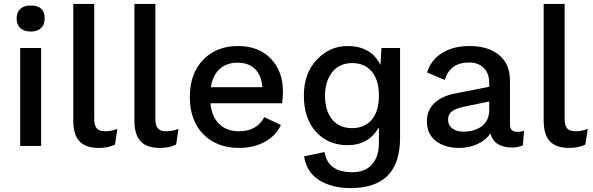

<svg xmlns="http://www.w3.org/2000/svg" viewBox="-20 -745 3027 980"><path d="M137 -717Q208 -717 208 -651Q208 -619 189.5 -601.5Q171 -584 137 -584Q103 -584 84 -601.5Q65 -619 65 -651Q65 -683 84 -700Q103 -717 137 -717ZM190 -500V0H83V-500Z M461 -725V-140Q461 -104 474 -89.5Q487 -75 517 -75Q548 -75 579 -87L567 -7Q533 10 484 10Q417 10 385.5 -24Q354 -58 354 -131V-725Z M773 -725V-140Q773 -104 786 -89.5Q799 -75 829 -75Q860 -75 891 -87L879 -7Q845 10 796 10Q729 10 697.5 -24Q666 -58 666 -131V-725Z M1424 -280Q1424 -248 1420 -218H1054Q1061 -149 1099 -112Q1137 -75 1199 -75Q1291 -75 1329 -147L1414 -107Q1388 -52 1331.5 -21Q1275 10 1201 10Q1087 10 1018 -59.5Q949 -129 949 -250Q949 -370 1017 -440Q1085 -510 1195 -510Q1301 -510 1362.5 -445.5Q1424 -381 1424 -280ZM1056 -300H1319Q1315 -360 1282 -392.5Q1249 -425 1193 -425Q1137 -425 1101.5 -393Q1066 -361 1056 -300Z M1769 215Q1675 215 1610 175Q1545 135 1532 53L1637 31Q1652 134 1779 134Q1844 134 1879 94Q1914 54 1914 -15V-95Q1862 -4 1754 -4Q1655 -4 1593 -72Q1531 -140 1531 -257Q1531 -371 1597 -440.5Q1663 -510 1753 -510Q1875 -510 1922 -413L1927 -500H2022V-40Q2022 215 1769 215ZM1777 -91Q1841 -91 1877.5 -134Q1914 -177 1914 -257Q1914 -337 1877.5 -380Q1841 -423 1777 -423Q1713 -423 1676 -377Q1639 -331 1639 -257Q1639 -179 1675.5 -135Q1712 -91 1777 -91Z M2620 -72Q2638 -72 2655 -77L2649 -3Q2623 8 2591 8Q2501 6 2483 -64Q2459 -28 2415.5 -9Q2372 10 2324 10Q2250 10 2204.5 -25.5Q2159 -61 2159 -126Q2159 -181 2195.5 -217Q2232 -253 2299 -267L2477 -302V-321Q2477 -370 2449.5 -398Q2422 -426 2374 -426Q2277 -426 2250 -337L2160 -375Q2179 -438 2235.5 -474Q2292 -510 2378 -510Q2471 -510 2527 -464.5Q2583 -419 2583 -332V-109Q2583 -72 2620 -72ZM2346 -73Q2402 -73 2439.5 -101Q2477 -129 2477 -185V-227L2351 -201Q2307 -192 2287 -177Q2267 -162 2267 -134Q2267 -106 2288.5 -89.5Q2310 -73 2346 -73Z M2862 -725V-140Q2862 -104 2875 -89.5Q2888 -75 2918 -75Q2949 -75 2980 -87L2968 -7Q2934 10 2885 10Q2818 10 2786.5 -24Q2755 -58 2755 -131V-725Z"/></svg>

Font: Elaine Sans Medium
Style: Regular
Weight: 500
Designer: Wei Huang
Foundry: Wei Huang
Version: Version 2.001;PS 002.001;hotconv 1.0.88;makeotf.lib2.5.64775